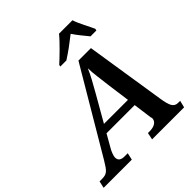

<svg xmlns="http://www.w3.org/2000/svg" viewBox="-285 -1102 1272 1272"><g transform="rotate(-45 351.0 -465.5)"><path d="M322 -771H379C436 -808 465 -830 524 -876C551 -835 574 -810 605 -771H660L663 -784C649 -816 608 -889 596 -931H470C436 -888 354 -810 325 -784ZM232 -49H202C171 -49 152 -60 152 -89C152 -104 165 -136 173 -149L226 -242H490L509 -101C508 -107 511 -108 511 -99C511 -69 484 -49 437 -49H421L411 0H711L723 -49H704C663 -49 651 -82 640 -150L552 -714H435L88 -127C50 -64 38 -49 -10 -49H-32L-43 0H221ZM360 -476C396 -539 423 -587 443 -634C443 -586 455 -518 461 -459L483 -298H258Z"/></g></svg>

Font: Noto Serif Semi
Style: Italic
Weight: 600
Italic angle: -12°
Designer: Monotype Design Team
Foundry: Monotype Imaging Inc.
Version: Version 1.901